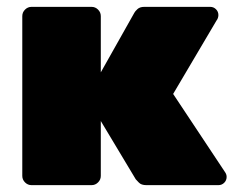

<svg xmlns="http://www.w3.org/2000/svg" viewBox="-20 -540 683 560"><path d="M72 0Q61 0 53 -8Q45 -16 45 -27V-493Q45 -504 53 -512Q61 -520 72 -520H247Q258 -520 266 -512Q274 -504 274 -493V-329L372 -503Q374 -507 381 -513.5Q388 -520 401 -520H593Q603 -520 610 -513Q617 -506 617 -496Q617 -492 615.5 -487.5Q614 -483 612 -481L485 -266L637 -37Q641 -31 641 -24Q641 -14 634 -7Q627 0 617 0H407Q392 0 385 -7.5Q378 -15 376 -17L274 -187V-27Q274 -16 266 -8Q258 0 247 0Z"/></svg>

Font: Rubik Black
Style: Regular
Weight: 900
Designer: Hubert and Fischer
Foundry: Hubert and Fischer
Version: Version 2.300;gftools[0.9.30]